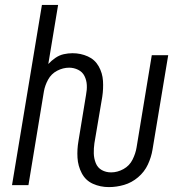

<svg xmlns="http://www.w3.org/2000/svg" viewBox="-20 -755 760 783"><path d="M424 8Q455 8 486 -1Q517 -10 543 -32Q569 -54 583 -84Q597 -114 602 -145L666 -530H599L537 -154Q533 -129 520.5 -104Q508 -79 483.5 -65.5Q459 -52 433 -52Q412 -52 395 -61.5Q378 -71 370.5 -90Q363 -109 362.5 -129.5Q362 -150 365 -171L397 -360Q402 -393 400 -425Q398 -457 382.5 -484.5Q367 -512 338 -525Q309 -538 276 -538Q258 -538 240 -534Q222 -530 206 -519Q190 -508 177 -494L217 -735H151L29 0H96L159 -382Q163 -406 176 -430Q189 -454 213 -466.5Q237 -479 262 -479Q281 -479 298.5 -470.5Q316 -462 324.5 -445Q333 -428 334 -408.5Q335 -389 331 -369L300 -180Q294 -146 296 -112Q298 -78 313.5 -48.5Q329 -19 359 -5.5Q389 8 424 8Z"/></svg>

Font: Iosevka Sparkle Light Oblique
Style: Regular
Weight: 300
Italic angle: -9°
Designer: Belleve Invis
Foundry: Belleve Invis
Version: Version 4.5.0; ttfautohint (v1.8.3)